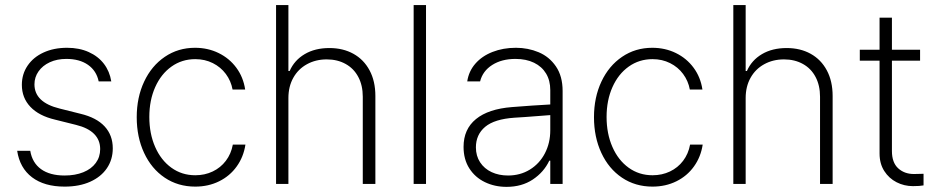

<svg xmlns="http://www.w3.org/2000/svg" viewBox="-20 -727 3713 759"><path d="M242.2 -494.1Q205.6 -494.1 177 -481Q148.4 -467.8 132.3 -444.8Q116.2 -421.9 116.2 -393.6Q116.2 -322.3 215.8 -297.9L297.9 -277.3Q361.3 -262.2 393.6 -227.3Q425.8 -192.4 425.8 -140.6Q425.8 -96.2 402.6 -62Q379.4 -27.8 336.4 -8.5Q293.5 10.7 235.4 10.7Q155.3 10.7 106.7 -26.1Q58.1 -63 47.9 -130.9H99.6Q107.4 -83.5 142.3 -58.3Q177.2 -33.2 235.4 -33.2Q277.3 -33.2 309.3 -46.1Q341.3 -59.1 358.6 -82.8Q376 -106.4 376 -137.7Q376 -173.3 352.1 -197.5Q328.1 -221.7 280.3 -233.4L198.2 -253.9Q133.8 -269 100.1 -304.7Q66.4 -340.3 66.4 -391.6Q66.4 -434.1 89.1 -467.5Q111.8 -501 152.3 -519.5Q192.9 -538.1 245.1 -538.1Q293.5 -538.1 330.8 -521.2Q368.2 -504.4 390.9 -474.6Q413.6 -444.8 419.9 -405.3H370.1Q361.3 -447.3 327.9 -470.7Q294.4 -494.1 242.2 -494.1Z M520.5 -263.7Q520.5 -341.8 549.8 -404.3Q579.1 -466.8 631.6 -502.4Q684.1 -538.1 751 -538.1Q801.8 -538.1 844.2 -517.3Q886.7 -496.6 914.3 -459.2Q941.9 -421.9 949.2 -373H899.4Q893.1 -407.2 872.8 -434.6Q852.5 -461.9 821.3 -477.5Q790 -493.2 752 -493.2Q699.2 -493.2 658 -463.9Q616.7 -434.6 593.5 -382.6Q570.3 -330.6 570.3 -264.6Q570.3 -198.7 593.3 -146.2Q616.2 -93.8 657.5 -64Q698.7 -34.2 752 -34.2Q789.6 -34.2 820.8 -49.1Q852.1 -64 872.8 -91.3Q893.6 -118.7 900.4 -155.3H950.2Q942.9 -106.9 915.8 -69.1Q888.7 -31.2 846.2 -10.3Q803.7 10.7 752 10.7Q683.6 10.7 631.1 -24.7Q578.6 -60.1 549.6 -122.6Q520.5 -185.1 520.5 -263.7Z M1120.1 0H1071.3V-707H1120.1V-446.3H1125Q1143.6 -488.8 1184.3 -512.9Q1225.1 -537.1 1282.2 -537.1Q1335.9 -537.1 1377 -514.4Q1418 -491.7 1440.9 -449Q1463.9 -406.2 1463.9 -347.7V0H1414.1V-344.7Q1414.1 -389.2 1396.5 -422.6Q1378.9 -456.1 1346.4 -474.1Q1314 -492.2 1271.5 -492.2Q1228 -492.2 1193.4 -473.1Q1158.7 -454.1 1139.4 -419.4Q1120.1 -384.8 1120.1 -339.8Z M1664.1 0H1615.2V-707H1664.1Z M2003.9 -303.7Q2040 -306.6 2083 -309.6Q2126 -312.5 2155.3 -314V-371.1Q2155.3 -408.7 2138.7 -436.3Q2122.1 -463.9 2091.1 -479Q2060.1 -494.1 2017.6 -494.1Q1963.4 -494.1 1925.8 -470.2Q1888.2 -446.3 1877.9 -405.3H1827.1Q1833 -445.3 1859.1 -475.3Q1885.3 -505.4 1927 -521.7Q1968.8 -538.1 2019.5 -538.1Q2067.4 -538.1 2109.4 -520.5Q2151.4 -502.9 2177.7 -464.4Q2204.1 -425.8 2204.1 -367.2V0H2155.3V-91.8H2151.4Q2129.9 -46.4 2086.2 -17.3Q2042.5 11.7 1982.4 11.7Q1935.5 11.7 1896.7 -7.1Q1857.9 -25.9 1835.2 -61.5Q1812.5 -97.2 1812.5 -146.5Q1812.5 -216.3 1861.6 -256.3Q1910.6 -296.4 2003.9 -303.7ZM1988.3 -33.2Q2036.6 -33.2 2074.7 -56.6Q2112.8 -80.1 2134 -120.8Q2155.3 -161.6 2155.3 -211.9V-272L2123 -269.5Q2043.5 -263.2 2013.7 -261.7Q1934.6 -256.3 1897.9 -225.6Q1861.3 -194.8 1861.3 -144.5Q1861.3 -110.8 1877.9 -85.4Q1894.5 -60.1 1923.3 -46.6Q1952.1 -33.2 1988.3 -33.2Z M2328.1 -263.7Q2328.1 -341.8 2357.4 -404.3Q2386.7 -466.8 2439.2 -502.4Q2491.7 -538.1 2558.6 -538.1Q2609.4 -538.1 2651.9 -517.3Q2694.3 -496.6 2721.9 -459.2Q2749.5 -421.9 2756.8 -373H2707Q2700.7 -407.2 2680.4 -434.6Q2660.2 -461.9 2628.9 -477.5Q2597.7 -493.2 2559.6 -493.2Q2506.8 -493.2 2465.6 -463.9Q2424.3 -434.6 2401.1 -382.6Q2377.9 -330.6 2377.9 -264.6Q2377.9 -198.7 2400.9 -146.2Q2423.8 -93.8 2465.1 -64Q2506.3 -34.2 2559.6 -34.2Q2597.2 -34.2 2628.4 -49.1Q2659.7 -64 2680.4 -91.3Q2701.2 -118.7 2708 -155.3H2757.8Q2750.5 -106.9 2723.4 -69.1Q2696.3 -31.2 2653.8 -10.3Q2611.3 10.7 2559.6 10.7Q2491.2 10.7 2438.7 -24.7Q2386.2 -60.1 2357.2 -122.6Q2328.1 -185.1 2328.1 -263.7Z M2927.7 0H2878.9V-707H2927.7V-446.3H2932.6Q2951.2 -488.8 2991.9 -512.9Q3032.7 -537.1 3089.8 -537.1Q3143.6 -537.1 3184.6 -514.4Q3225.6 -491.7 3248.5 -449Q3271.5 -406.2 3271.5 -347.7V0H3221.7V-344.7Q3221.7 -389.2 3204.1 -422.6Q3186.5 -456.1 3154.1 -474.1Q3121.6 -492.2 3079.1 -492.2Q3035.6 -492.2 3001 -473.1Q2966.3 -454.1 2947 -419.4Q2927.7 -384.8 2927.7 -339.8Z M3617.2 -487.3H3505.9V-129.9Q3505.9 -84.5 3530.5 -61.8Q3555.2 -39.1 3592.8 -39.1L3630.9 -40V5.9Q3616.2 8.8 3588.9 8.8Q3554.2 8.8 3524.2 -6.6Q3494.1 -22 3475.6 -51Q3457 -80.1 3457 -120.1V-487.3H3378.9V-530.3H3457V-657.2H3505.9V-530.3H3617.2Z"/></svg>

Font: Pretendard JP ExtraLight
Style: Regular
Weight: 200
Designer: Base glyphs from Inter by Rasmus Andersson; Hangeul glyphs from Noto Sans CJK(Source Han Sans) by Jang Soo-young and Kan
Foundry: Kil Hyung-jin
Version: Version 1.309